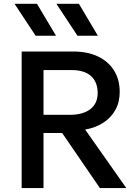

<svg xmlns="http://www.w3.org/2000/svg" viewBox="-20 -964 704 984"><path d="M91 0V-700H355.5Q428.5 -700 481.8 -674.8Q535 -649.5 564.2 -603Q593.5 -556.5 593.5 -492.5Q593.5 -440.5 571.2 -400.5Q549 -360.5 509 -334.8Q469 -309 416.5 -300L627.5 0H492L298.5 -282.5H203V0ZM203 -375.5H337Q405 -375.5 442.8 -404.5Q480.5 -433.5 480.5 -487.5Q480.5 -543 446.8 -574Q413 -605 345 -605H203ZM481.5 -781H377L269 -944.5H384.5ZM267 -781H162.5L54.5 -944.5H169.5Z"/></svg>

Font: Geologica Roman
Style: Regular
Weight: 400
Designer: Sindre Bremnes, Frode Helland
Foundry: Monokrom Skriftforlag AS
Version: Version 1.010;gftools[0.9.28]